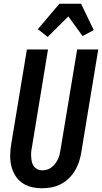

<svg xmlns="http://www.w3.org/2000/svg" viewBox="-20 -1000 546 1028"><path d="M206 8Q177 8 149 1.5Q121 -5 98.5 -21Q76 -37 61.5 -60.5Q47 -84 40.5 -111.5Q34 -139 34.5 -168.5Q35 -198 40 -228L124 -735H237L151 -212Q148 -198 147 -184.5Q146 -171 147 -158Q148 -145 151 -132Q154 -119 161.5 -109Q169 -99 181 -93.5Q193 -88 206 -88Q219 -88 232.5 -92Q246 -96 256.5 -104.5Q267 -113 275.5 -124Q284 -135 290 -147.5Q296 -160 299 -172.5Q302 -185 304 -198L393 -735H506L415 -183Q411 -158 403 -133.5Q395 -109 381.5 -86.5Q368 -64 348.5 -45Q329 -26 305.5 -14Q282 -2 256.5 3Q231 8 206 8ZM235 -802 183 -844 298 -980H414L482 -839L422 -807L346 -912Z"/></svg>

Font: Iosevka Term Curly Oblique
Style: Bold
Weight: 700
Italic angle: -9°
Designer: Belleve Invis
Foundry: Belleve Invis
Version: Version 32.3.0